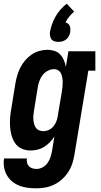

<svg xmlns="http://www.w3.org/2000/svg" viewBox="-27 -808 547 1041"><path d="M171 213Q146 213 122.5 210Q99 207 77.5 198.5Q56 190 38.5 175.5Q21 161 10 141.5Q-1 122 -5 98.5Q-9 75 -5 51H119Q117 63 119.5 74Q122 85 129.5 93Q137 101 148 104.5Q159 108 171 108Q187 108 203.5 99.5Q220 91 230.5 76Q241 61 246.5 44.5Q252 28 255 11L268 -68Q257 -51 243 -36.5Q229 -22 212 -11.5Q195 -1 176 3.5Q157 8 138 8Q113 8 90.5 -2Q68 -12 55 -31.5Q42 -51 35.5 -74.5Q29 -98 27.5 -122.5Q26 -147 28 -172.5Q30 -198 35 -223L56 -353Q60 -376 66 -397.5Q72 -419 82.5 -440Q93 -461 108.5 -479.5Q124 -498 143.5 -511.5Q163 -525 185.5 -531.5Q208 -538 230 -538Q250 -538 268.5 -532Q287 -526 299.5 -512.5Q312 -499 319.5 -481.5Q327 -464 330 -445L344 -530H490V-425H452L377 28Q373 53 365.5 77Q358 101 344 123Q330 145 310.5 163Q291 181 267.5 192.5Q244 204 219.5 208.5Q195 213 171 213ZM207 -97Q223 -97 237.5 -103.5Q252 -110 262.5 -122.5Q273 -135 278.5 -149.5Q284 -164 286 -179L308 -309Q310 -322 311.5 -335Q313 -348 313 -360.5Q313 -373 311 -385.5Q309 -398 304 -409Q299 -420 289 -426.5Q279 -433 266 -433Q249 -433 232.5 -424.5Q216 -416 204.5 -401.5Q193 -387 187 -370Q181 -353 178 -336L157 -206Q155 -194 154 -182Q153 -170 154 -158.5Q155 -147 158 -135.5Q161 -124 167.5 -115Q174 -106 184.5 -101.5Q195 -97 207 -97ZM290 -581Q279 -581 268.5 -584Q258 -587 252 -595Q246 -603 244.5 -613.5Q243 -624 244 -635Q248 -657 255.5 -678Q263 -699 274.5 -719Q286 -739 301.5 -756.5Q317 -774 335 -788L375 -745Q361 -733 349 -718.5Q337 -704 328 -687Q336 -685 342 -680Q348 -675 351 -667.5Q354 -660 354.5 -652Q355 -644 354 -635Q352 -624 347 -613.5Q342 -603 332.5 -595Q323 -587 312 -584Q301 -581 290 -581Z"/></svg>

Font: Iosevka Slab Extrabold
Style: Italic
Weight: 800
Italic angle: -9°
Monospace: yes
Designer: Belleve Invis
Foundry: Belleve Invis
Version: Version 11.1.0; ttfautohint (v1.8.3)